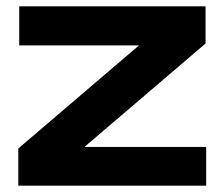

<svg xmlns="http://www.w3.org/2000/svg" viewBox="-20 -589 712 609"><path d="M38 0V-118L456 -475L568 -445H41V-569H632V-451L214 -94L118 -123H634V0Z"/></svg>

Font: Unbounded Medium
Style: Regular
Weight: 500
Designer: Luke Prowse, Jean-Baptiste Morizot, Fátima Lázaro, Florian Runge
Foundry: NaN
Version: Version 1.700